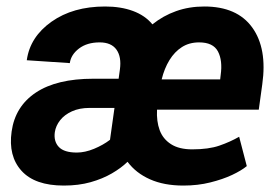

<svg xmlns="http://www.w3.org/2000/svg" viewBox="-20 -558 855 588"><path d="M783.2 -299.8 772.5 -222.2H460.9Q459 -186.5 469 -159.4Q479 -132.3 503.7 -116.5Q528.3 -100.6 568.8 -100.6Q619.1 -100.6 652.1 -112.1Q685.1 -123.5 712.4 -139.2L735.8 -49.3Q719.2 -35.6 690.7 -22.2Q662.1 -8.8 624 0.7Q585.9 10.3 541.5 10.3Q482.4 10.3 439.5 -8.8Q396.5 -27.8 370.6 -62.5Q351.1 -43.5 322.5 -26.9Q293.9 -10.3 257.3 0Q220.7 10.3 175.3 10.3Q86.9 10.3 45.9 -34.9Q4.9 -80.1 15.6 -155.3Q26.4 -232.4 90.1 -274.7Q153.8 -316.9 265.6 -316.9H343.3L347.2 -345.2Q352.5 -383.8 336.7 -406Q320.8 -428.2 285.2 -428.2Q246.6 -428.2 221.9 -409.4Q197.3 -390.6 193.8 -364.7L62 -373.5Q71.8 -444.8 137.7 -491.5Q203.6 -538.1 301.8 -538.1Q350.1 -538.1 387.2 -524.4Q424.3 -510.7 446.8 -483.4Q479.5 -509.8 519.3 -523.9Q559.1 -538.1 605.5 -538.1Q706.1 -538.1 752.4 -473.9Q798.8 -409.7 783.2 -299.8ZM654.3 -314.9 655.8 -328.1Q662.1 -372.6 647.5 -400.4Q632.8 -428.2 589.8 -428.2Q559.6 -428.2 537.1 -413.8Q514.6 -399.4 499 -374Q483.4 -348.6 475.1 -314.9ZM147.9 -153.3Q144 -125 160.2 -107.9Q176.3 -90.8 215.3 -90.8Q240.2 -90.8 268.1 -102.3Q295.9 -113.8 316.9 -129.9L330.6 -227.5H254.4Q223.1 -227.5 200.2 -217Q177.2 -206.5 164.1 -189.7Q150.9 -172.9 147.9 -153.3Z"/></svg>

Font: Robert Sans ExtraBold
Style: Italic
Weight: 800
Italic angle: -8°
Designer: Christian Robertson (extended by Adam Twardoch)
Foundry: Google
Version: Version 12.135;April 2, 2019;FontCreator 11.5.0.2425 64-bit;